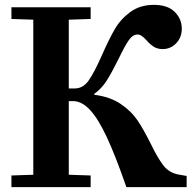

<svg xmlns="http://www.w3.org/2000/svg" viewBox="-20 -770 790 790"><path d="M27 -48 117 -51V-689L27 -692V-740H353V-692L263 -689V-406H287Q322 -406 345 -439Q368 -472 399 -542Q428 -608 452 -649.5Q476 -691 516 -720.5Q556 -750 613 -750Q670 -750 699 -721Q728 -692 728 -652Q728 -616 705 -592Q682 -568 649 -568Q628 -568 613 -577.5Q598 -587 583 -604Q572 -616 563.5 -622Q555 -628 546 -628Q526 -628 509.5 -604Q493 -580 469 -530Q441 -473 419.5 -439Q398 -405 368 -384V-380Q433 -372 477 -342Q521 -312 546 -274.5Q571 -237 600 -179Q629 -119 652.5 -89Q676 -59 714 -52L748 -46V0H500Q456 -127 420.5 -203.5Q385 -280 351 -317Q317 -354 280 -354H263V-51L353 -48V0H27Z"/></svg>

Font: Minipax
Style: Bold
Weight: 600
Designer: Raphaël Ronot, Igor Stepanchenko (Cyrillic)
Foundry: steppetype
Version: Version 1.002